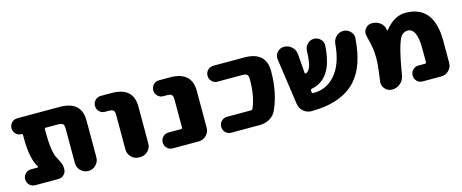

<svg xmlns="http://www.w3.org/2000/svg" viewBox="-35 -1019 3511 1458"><g transform="rotate(-15 1720.0 -289.5)"><path d="M611.3 -105.5Q611.3 -70.3 586.4 -45.4Q561.5 -20.5 526.9 -20.5Q492.2 -20.5 467.3 -45.4Q442.4 -70.3 442.4 -105.5V-376Q442.4 -403.3 432.1 -412.6Q421.9 -421.9 394.5 -421.9H298.8Q289.1 -421.9 289.1 -412.1V-388.7Q289.1 -274.4 304.7 -218.8Q309.6 -198.2 318.4 -182.6Q319.3 -179.7 327.1 -165.5Q335 -151.4 337.4 -146Q339.8 -140.6 344.7 -128.9Q349.6 -117.2 351.1 -107.9Q352.5 -98.6 352.5 -88.9V-82Q352.5 -56.6 334.5 -38.6Q316.4 -20.5 291 -20.5H108.4Q82 -20.5 64 -38.6Q45.9 -56.6 45.9 -83Q45.9 -109.4 64 -127.4Q82 -145.5 108.4 -145.5H160.2Q163.1 -145.5 164.6 -148.4Q166 -151.4 164.1 -153.3Q117.2 -225.6 117.2 -388.7V-414.1Q117.2 -421.9 109.4 -421.9H108.4Q82 -421.9 64 -439.9Q45.9 -458 45.9 -484.4Q45.9 -510.7 64 -528.8Q82 -546.9 108.4 -546.9H441.4Q611.3 -546.9 611.3 -394.5Z M764.6 -421.9Q738.3 -421.9 720.2 -439.9Q702.1 -458 702.1 -484.4Q702.1 -510.7 720.2 -528.8Q738.3 -546.9 764.6 -546.9H848.6Q1019.5 -546.9 1019.5 -394.5V-105.5Q1019.5 -70.3 994.6 -45.4Q969.7 -20.5 934.6 -20.5H924.8Q889.6 -20.5 864.7 -45.4Q839.8 -70.3 839.8 -105.5V-376Q839.8 -403.3 830.1 -412.6Q820.3 -421.9 793 -421.9Z M1189.5 -20.5Q1163.1 -20.5 1145 -38.6Q1127 -56.6 1127 -83Q1127 -109.4 1145 -127.4Q1163.1 -145.5 1189.5 -145.5H1288.1Q1297.9 -145.5 1297.9 -155.3V-376Q1297.9 -403.3 1288.1 -412.6Q1278.3 -421.9 1251 -421.9H1222.7Q1196.3 -421.9 1178.2 -439.9Q1160.2 -458 1160.2 -484.4Q1160.2 -510.7 1178.2 -528.8Q1196.3 -546.9 1222.7 -546.9H1308.6Q1478.5 -546.9 1478.5 -394.5V-105.5Q1478.5 -70.3 1453.6 -45.4Q1428.7 -20.5 1393.6 -20.5Z M1891.6 -546.9Q2062.5 -546.9 2062.5 -394.5Q2062.5 -222.7 2002 -93.8Q1985.4 -59.6 1950.7 -40Q1916 -20.5 1875 -20.5H1649.4Q1623 -20.5 1605 -38.6Q1586.9 -56.6 1586.9 -83Q1586.9 -109.4 1605 -127.4Q1623 -145.5 1649.4 -145.5H1837.9Q1847.7 -145.5 1851.6 -154.3Q1890.6 -243.2 1890.6 -376Q1890.6 -403.3 1880.4 -412.6Q1870.1 -421.9 1843.8 -421.9H1649.4Q1623 -421.9 1605 -439.9Q1586.9 -458 1586.9 -484.4Q1586.9 -510.7 1605 -528.8Q1623 -546.9 1649.4 -546.9Z M2282.2 -20.5Q2282.2 -20.5 2281.2 -20.5Q2245.1 -20.5 2217.8 -43.9Q2190.4 -68.4 2185.5 -104.5L2133.8 -465.8Q2132.8 -471.7 2132.8 -476.6Q2132.8 -502 2150.4 -522.5Q2171.9 -546.9 2204.1 -546.9Q2239.3 -546.9 2264.6 -523.4Q2290 -500 2293 -464.8L2304.7 -315.4Q2305.7 -311.5 2308.6 -309.6Q2311.5 -307.6 2314.5 -308.6Q2340.8 -320.3 2352.5 -361.3Q2362.3 -394.5 2365.2 -473.6Q2366.2 -503.9 2387.7 -525.4Q2409.2 -546.9 2438.5 -546.9Q2469.7 -546.9 2490.2 -525.4Q2509.8 -505.9 2509.8 -479.5Q2509.8 -476.6 2509.8 -474.6Q2501 -348.6 2461.9 -282.2Q2416 -201.2 2326.2 -184.6Q2316.4 -182.6 2317.4 -172.9V-160.2Q2318.4 -150.4 2328.1 -150.4H2334Q2448.2 -150.4 2518.6 -250Q2575.2 -328.1 2586.9 -467.8Q2589.8 -501 2613.3 -523.9Q2636.7 -546.9 2668.9 -546.9Q2702.1 -546.9 2724.6 -523.4Q2746.1 -502 2746.1 -473.6Q2746.1 -470.7 2745.1 -467.8Q2730.5 -252.9 2632.8 -146.5Q2519.5 -22.5 2282.2 -20.5Z M2992.2 -467.8Q2992.2 -465.8 2994.6 -464.8Q2997.1 -463.9 2999 -465.8Q3072.3 -557.6 3161.1 -557.6Q3383.8 -557.6 3384.8 -278.3V-105.5Q3384.8 -70.3 3359.9 -45.4Q3335 -20.5 3299.8 -20.5H3154.3Q3127.9 -20.5 3109.9 -38.6Q3091.8 -56.6 3091.8 -83Q3091.8 -109.4 3109.9 -127.4Q3127.9 -145.5 3154.3 -145.5H3206.1Q3215.8 -145.5 3215.8 -155.3V-262.7Q3215.8 -422.9 3142.6 -422.9Q3112.3 -422.9 3092.3 -398.9Q3072.3 -375 3049.8 -287.1Q3033.2 -221.7 3013.7 -104.5Q3007.8 -68.4 2980 -44.4Q2952.1 -20.5 2916 -20.5H2915Q2881.8 -20.5 2859.4 -45.9Q2840.8 -67.4 2840.8 -93.8Q2840.8 -98.6 2841.8 -104.5Q2855.5 -203.1 2858.4 -246.1Q2859.4 -265.6 2859.4 -283.2Q2859.4 -323.2 2854.5 -359.4Q2848.6 -395.5 2831.1 -465.8Q2829.1 -474.6 2829.1 -482.4Q2829.1 -503.9 2842.8 -521.5Q2862.3 -546.9 2893.6 -546.9H2897.5Q2933.6 -546.9 2961.4 -524.9Q2989.3 -502.9 2992.2 -467.8Z"/></g></svg>

Font: Gen Jyuu GothicX Heavy
Style: Bold
Weight: 900
Designer: [Source Han Sans]
Ryoko NISHIZUKA  (kana & ideographs); Paul D. Hunt (Latin, Greek & Cyrillic); Wenlong ZHANG  (bopomofo
Version: Version 1.002.20150607